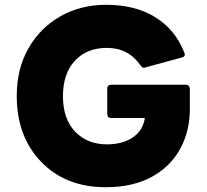

<svg xmlns="http://www.w3.org/2000/svg" viewBox="-20 -768 863 802"><path d="M421 14Q255 14 152.5 -91.5Q50 -197 50 -367Q50 -481 99 -566.5Q148 -652 232.5 -700Q317 -748 424 -748Q544 -748 628 -696.5Q712 -645 750 -548Q752 -544 752 -540Q752 -531 740 -528L582 -485Q573 -485 567 -495Q516 -568 427 -568Q343 -568 293 -514.5Q243 -461 243 -366Q243 -271 294 -218Q345 -165 427 -165Q491 -165 534 -193.5Q577 -222 585 -275H444Q429 -275 428 -291V-398Q428 -413 444 -414H757Q771 -414 773 -398V-312Q773 -220 732.5 -146Q692 -72 613.5 -29Q535 14 421 14Z"/></svg>

Font: YamahaIndonesia935. App XBold
Style: Regular
Weight: 800
Designer: Dalton Maag Ltd
Foundry: Dalton Maag Ltd
Version: Version 1.002; January 01, 2024; Regular/Italic